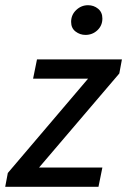

<svg xmlns="http://www.w3.org/2000/svg" viewBox="-30 -717 488 737"><path d="M-10 0 0 -53 308 -415H97L112 -489H438L428 -435L120 -74H363L348 0ZM298 -583Q277 -583 260 -596Q243 -609 243 -633Q243 -660 262.5 -678.5Q282 -697 308 -697Q330 -697 346.5 -683.5Q363 -670 363 -646Q363 -619 344 -601Q325 -583 298 -583Z"/></svg>

Font: Source Sans 3 Medium
Style: Italic
Weight: 500
Italic angle: -11°
Designer: Paul D. Hunt
Foundry: Adobe
Version: Version 3.052;hotconv 1.1.0;makeotfexe 2.6.0